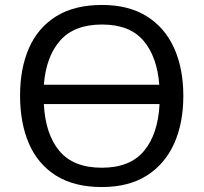

<svg xmlns="http://www.w3.org/2000/svg" viewBox="-20 -745 822 775"><path d="M720 -358Q720 -247 682.5 -164.5Q645 -82 572 -36Q499 10 391 10Q280 10 206.5 -36Q133 -82 97 -165Q61 -248 61 -359Q61 -469 97 -551Q133 -633 206.5 -679Q280 -725 392 -725Q499 -725 572 -679.5Q645 -634 682.5 -551.5Q720 -469 720 -358ZM392 -646Q280 -646 223 -581.5Q166 -517 157 -403H623Q614 -517 558.5 -581.5Q503 -646 392 -646ZM391 -68Q505 -68 561.5 -136Q618 -204 624 -325H157Q163 -204 219.5 -136Q276 -68 391 -68Z"/></svg>

Font: Noto Sans Living
Style: Regular
Weight: 400
Designer: Monotype Design Team
Foundry: Monotype Imaging Inc.
Version: Version 2.013; ttfautohint (v1.8.4.7-5d5b)